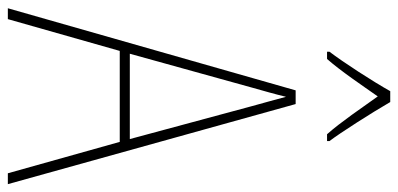

<svg xmlns="http://www.w3.org/2000/svg" viewBox="-276 -714 990 477"><g transform="rotate(90 218.5 -475.0)"><path d="M233 -950H206C182 -907 134 -833 108 -799V-793H126C156 -827 193 -882 219 -919C247 -880 282 -828 313 -793H330V-799C310 -825 259 -905 233 -950ZM410 0H437L238 -715H204L0 0H27L106 -278H332ZM243 -607 325 -303H113L197 -606C206 -638 213 -662 220 -691C228 -660 235 -637 243 -607Z"/></g></svg>

Font: Noto Sans Armenian Condensed Thin
Style: Regular
Weight: 100
Width: 3
Designer: Monotype Design Team
Foundry: Monotype Imaging Inc.
Version: Version 2.008